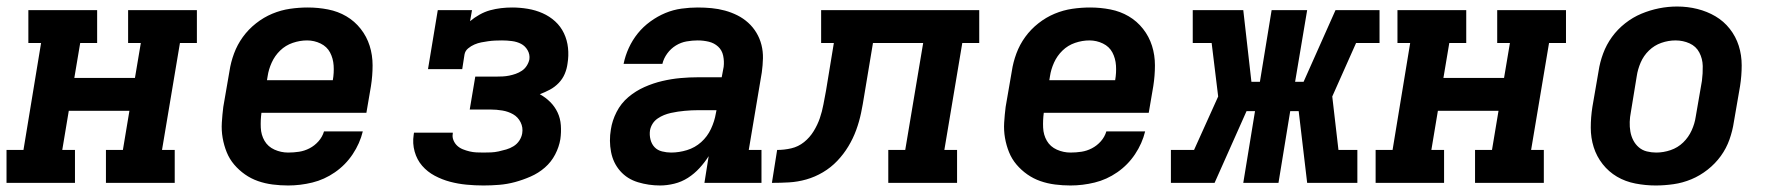

<svg xmlns="http://www.w3.org/2000/svg" viewBox="-24 -561 5444 589"><path d="M-4 0V-101H48L102 -429H63V-530H274V-429H222L204 -322H390L408 -429H369V-530H580V-429H528L473 -101H512V0H301V-101H353L373 -221H187L167 -101H206V0Z M860 8Q836 8 812.5 5Q789 2 767.5 -5.5Q746 -13 727.5 -26Q709 -39 694.5 -56Q680 -73 671.5 -94Q663 -115 659 -138Q655 -161 656.5 -185Q658 -209 661 -233L680 -343Q684 -370 694 -397Q704 -424 721 -447.5Q738 -471 761.5 -489.5Q785 -508 811.5 -519Q838 -530 865.5 -534Q893 -538 920 -538Q952 -538 982.5 -532Q1013 -526 1038.5 -511Q1064 -496 1082.5 -472.5Q1101 -449 1110 -420.5Q1119 -392 1119 -360.5Q1119 -329 1114 -297L1100 -215H778Q775 -192 776 -169.5Q777 -147 787.5 -129Q798 -111 818 -102Q838 -93 860 -93Q877 -93 893.5 -95.5Q910 -98 925.5 -106Q941 -114 953 -127.5Q965 -141 970 -158H1089Q1080 -121 1058 -88Q1036 -55 1003.5 -32.5Q971 -10 934 -1Q897 8 860 8ZM795 -315H997Q1001 -338 999.5 -360Q998 -382 988.5 -400Q979 -418 959.5 -427.5Q940 -437 918 -437Q896 -437 874 -429.5Q852 -422 835.5 -406Q819 -390 809.5 -369Q800 -348 797 -327Z M1459 8Q1433 8 1407 5.5Q1381 3 1356.5 -3.5Q1332 -10 1309.5 -22Q1287 -34 1271 -52.5Q1255 -71 1248 -96Q1241 -121 1245 -147Q1245 -149 1245.5 -150.5Q1246 -152 1246 -154H1365Q1365 -153 1365 -152.5Q1365 -152 1365 -151Q1363 -141 1367 -131Q1371 -121 1378.5 -114Q1386 -107 1396 -103Q1406 -99 1416.5 -96.5Q1427 -94 1437.5 -93.5Q1448 -93 1459 -93Q1471 -93 1482.5 -93.5Q1494 -94 1505.5 -96.5Q1517 -99 1529 -102.5Q1541 -106 1551.5 -112.5Q1562 -119 1569 -129.5Q1576 -140 1578 -152Q1581 -170 1573 -186Q1565 -202 1550 -210.5Q1535 -219 1517 -222Q1499 -225 1481 -225H1417L1434 -326H1498Q1508 -326 1518 -326.5Q1528 -327 1538 -329Q1548 -331 1558 -334.5Q1568 -338 1577 -344Q1586 -350 1592 -359.5Q1598 -369 1600 -379Q1602 -394 1594.5 -407Q1587 -420 1574.5 -426.5Q1562 -433 1546.5 -435Q1531 -437 1516 -437Q1505 -437 1494.5 -436.5Q1484 -436 1473.5 -434.5Q1463 -433 1452.5 -431Q1442 -429 1431.5 -424.5Q1421 -420 1412 -412.5Q1403 -405 1401 -394L1394 -349H1289L1319 -530H1424L1418 -496Q1431 -507 1447 -516Q1463 -525 1479.5 -529.5Q1496 -534 1513 -536Q1530 -538 1547 -538Q1571 -538 1595 -534Q1619 -530 1640.5 -520.5Q1662 -511 1679 -495.5Q1696 -480 1706 -459Q1716 -438 1718.5 -414Q1721 -390 1717 -366Q1715 -350 1708.5 -334.5Q1702 -319 1690 -306.5Q1678 -294 1663 -286Q1648 -278 1632 -272Q1650 -262 1664 -248Q1678 -234 1686.5 -216Q1695 -198 1696.5 -176.5Q1698 -155 1695 -134Q1691 -110 1679 -87Q1667 -64 1647.5 -47Q1628 -30 1604 -19.5Q1580 -9 1556 -2.5Q1532 4 1507.5 6Q1483 8 1459 8Z M2001 8Q1966 8 1933 -2Q1900 -12 1878.5 -36.5Q1857 -61 1850.5 -95Q1844 -129 1850 -164Q1854 -191 1867.5 -217.5Q1881 -244 1903.5 -263Q1926 -282 1953 -294Q1980 -306 2008 -312.5Q2036 -319 2063.5 -321.5Q2091 -324 2119 -324H2190L2196 -356Q2198 -373 2194.5 -390Q2191 -407 2179 -418Q2167 -429 2150.5 -433Q2134 -437 2116 -437Q2100 -437 2082.5 -434Q2065 -431 2049.5 -421.5Q2034 -412 2023 -397Q2012 -382 2008 -365H1889Q1894 -390 1905 -414Q1916 -438 1932.5 -458.5Q1949 -479 1971 -495Q1993 -511 2017 -521Q2041 -531 2066.5 -534.5Q2092 -538 2116 -538Q2138 -538 2159 -536Q2180 -534 2200 -528.5Q2220 -523 2238 -514Q2256 -505 2271 -491.5Q2286 -478 2296.5 -460.5Q2307 -443 2312 -423Q2317 -403 2316.5 -382Q2316 -361 2313 -339L2273 -101H2312V0H2137L2150 -82Q2138 -63 2122 -45.5Q2106 -28 2086.5 -15.5Q2067 -3 2044.5 2.5Q2022 8 2001 8ZM2035 -93Q2059 -93 2083.5 -100.5Q2108 -108 2127 -125Q2146 -142 2157 -165.5Q2168 -189 2172 -213L2174 -223H2119Q2108 -223 2097.5 -222.5Q2087 -222 2076.5 -221Q2066 -220 2055.5 -218.5Q2045 -217 2034 -214.5Q2023 -212 2013 -208Q2003 -204 1993.5 -197.5Q1984 -191 1978 -181.5Q1972 -172 1970 -161Q1968 -147 1971.5 -133Q1975 -119 1984 -109.5Q1993 -100 2007 -96.5Q2021 -93 2035 -93Z M2344 0 2360 -101Q2382 -101 2403.5 -106Q2425 -111 2442.5 -125Q2460 -139 2472 -158.5Q2484 -178 2491 -198.5Q2498 -219 2502 -240.5Q2506 -262 2510 -283L2534 -429H2495V-530H2980V-429H2928L2873 -101H2912V0H2701V-101H2753L2808 -429H2654L2627 -267Q2623 -241 2617.5 -214.5Q2612 -188 2602.5 -162Q2593 -136 2578.5 -112Q2564 -88 2544.5 -67.5Q2525 -47 2500.5 -32.5Q2476 -18 2449.5 -10.5Q2423 -3 2396.5 -1.5Q2370 0 2344 0Z M3260 8Q3236 8 3212.5 5Q3189 2 3167.5 -5.5Q3146 -13 3127.5 -26Q3109 -39 3094.5 -56Q3080 -73 3071.5 -94Q3063 -115 3059 -138Q3055 -161 3056.5 -185Q3058 -209 3061 -233L3080 -343Q3084 -370 3094 -397Q3104 -424 3121 -447.5Q3138 -471 3161.5 -489.5Q3185 -508 3211.5 -519Q3238 -530 3265.5 -534Q3293 -538 3320 -538Q3352 -538 3382.5 -532Q3413 -526 3438.5 -511Q3464 -496 3482.5 -472.5Q3501 -449 3510 -420.5Q3519 -392 3519 -360.5Q3519 -329 3514 -297L3500 -215H3178Q3175 -192 3176 -169.5Q3177 -147 3187.5 -129Q3198 -111 3218 -102Q3238 -93 3260 -93Q3277 -93 3293.5 -95.5Q3310 -98 3325.5 -106Q3341 -114 3353 -127.5Q3365 -141 3370 -158H3489Q3480 -121 3458 -88Q3436 -55 3403.5 -32.5Q3371 -10 3334 -1Q3297 8 3260 8ZM3195 -315H3397Q3401 -338 3399.5 -360Q3398 -382 3388.5 -400Q3379 -418 3359.5 -427.5Q3340 -437 3318 -437Q3296 -437 3274 -429.5Q3252 -422 3235.5 -406Q3219 -390 3209.5 -369Q3200 -348 3197 -327Z M3568 0V-101H3639L3713 -265L3693 -429H3635V-530H3790L3815 -310H3841L3877 -530H3986L3949 -310H3975L4073 -530H4208V-429H4136L4063 -265L4082 -101H4140V0H3986L3960 -220H3934L3898 0H3790L3826 -220H3800L3702 0Z M4196 0V-101H4248L4302 -429H4263V-530H4474V-429H4422L4404 -322H4590L4608 -429H4569V-530H4780V-429H4728L4673 -101H4712V0H4501V-101H4553L4573 -221H4387L4367 -101H4406V0Z M5055 8Q5024 8 4993 2Q4962 -4 4936.5 -19Q4911 -34 4892.5 -57.5Q4874 -81 4865 -109.5Q4856 -138 4856 -169.5Q4856 -201 4861 -233L4880 -343Q4884 -370 4894 -397Q4904 -424 4921 -447.5Q4938 -471 4961.5 -489.5Q4985 -508 5011.5 -519Q5038 -530 5065.5 -535.5Q5093 -541 5121 -541Q5153 -541 5183 -533.5Q5213 -526 5238.5 -511Q5264 -496 5282.5 -472.5Q5301 -449 5310 -420.5Q5319 -392 5319 -360.5Q5319 -329 5314 -297L5295 -187Q5291 -160 5281.5 -133Q5272 -106 5255 -82.5Q5238 -59 5214.5 -40.5Q5191 -22 5164.5 -11Q5138 0 5110 4Q5082 8 5055 8ZM5057 -93Q5079 -93 5101 -100.5Q5123 -108 5139.5 -124Q5156 -140 5165.5 -161Q5175 -182 5178 -203L5197 -313Q5200 -336 5199.5 -358.5Q5199 -381 5189 -400Q5179 -419 5159 -428Q5139 -437 5116 -437Q5094 -437 5072.5 -429.5Q5051 -422 5034.5 -406Q5018 -390 5009 -369Q5000 -348 4997 -327L4979 -217Q4976 -202 4975.5 -187Q4975 -172 4977.5 -157.5Q4980 -143 4986.5 -130.5Q4993 -118 5003.5 -109Q5014 -100 5028 -96.5Q5042 -93 5057 -93Z"/></svg>

Font: Iosevka Curly Slab ExObl
Style: Bold
Weight: 700
Width: 7
Italic angle: -9°
Monospace: yes
Designer: Belleve Invis
Foundry: Belleve Invis
Version: Version 11.0.0; ttfautohint (v1.8.3)